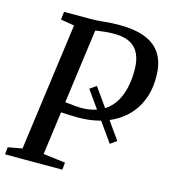

<svg xmlns="http://www.w3.org/2000/svg" viewBox="-113 -842 835 933"><g transform="rotate(15 304.5 -375.5)"><path d="M508.5 -203.5 476.5 -181 311 -414 343.5 -436.5ZM-2 0 2 -36.5 73 -49.5 160 -691.5 91.5 -703 96 -743H220Q261 -743 297 -747Q333 -751 373 -751Q452 -751 504.5 -730Q557 -709 583.2 -666.2Q609.5 -623.5 610.5 -559Q612 -502.5 597.2 -456Q582.5 -409.5 554.5 -373.8Q526.5 -338 487.2 -313.8Q448 -289.5 399.5 -277Q351 -264.5 296 -264.5Q280.5 -264.5 258.5 -265.2Q236.5 -266 216.5 -267Q196.5 -268 187 -269L189 -325Q204.5 -322 224.8 -319.5Q245 -317 264.8 -315.2Q284.5 -313.5 298.5 -313.5Q338.5 -314 370.8 -324.5Q403 -335 427.2 -355.2Q451.5 -375.5 467.5 -404.8Q483.5 -434 491.8 -471.5Q500 -509 500.5 -554Q501 -604 485.8 -637.5Q470.5 -671 438 -687.5Q405.5 -704 353.5 -703Q336.5 -703 315.8 -701Q295 -699 274.5 -695.8Q254 -692.5 237 -688L270.5 -728.5L179 -50L290 -36.5L286.5 0Z"/></g></svg>

Font: Merriweather 36pt
Style: Italic
Weight: 400
Italic angle: -7.8°
Version: Version 2.101